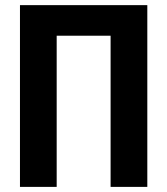

<svg xmlns="http://www.w3.org/2000/svg" viewBox="-20 -731 655 751"><path d="M556.2 0H412.6V-591.3H201.7V0H58.1V-710.9H556.2Z"/></svg>

Font: RobotoCondensed-Bold
Style: Bold
Weight: 700
Designer: Google
Version: Version 2.001240; 2014